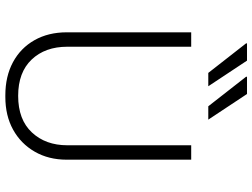

<svg xmlns="http://www.w3.org/2000/svg" viewBox="-133 -802 945 719"><g transform="rotate(90 339.5 -442.5)"><path d="M337 10Q266 10 213 -18.5Q160 -47 130.5 -99Q101 -151 101 -220V-686H155V-222Q155 -139 203 -88.5Q251 -38 339 -38Q428 -38 476 -89.5Q524 -141 524 -222V-686H578V-220Q578 -152 548 -100Q518 -48 465.5 -19Q413 10 343 10ZM378 -750 267 -892 268 -895H332L428 -750ZM253 -750 142 -892 143 -895H207L303 -750Z"/></g></svg>

Font: Chivo Medium Thin
Style: Regular
Weight: 250
Version: Version 2.002